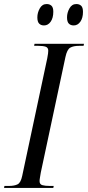

<svg xmlns="http://www.w3.org/2000/svg" viewBox="-48 -931 436 951"><path d="M-28 0 -26 -10H-4Q23 -10 39 -18Q55 -26 62 -60L186 -642Q189 -657 190 -666Q191 -675 191 -680Q191 -695 178.5 -699.5Q166 -704 142 -704H121L123 -714H368L366 -704H344Q316 -704 300 -695Q284 -686 276 -648L154 -76Q152 -63 150 -52Q148 -41 148 -34Q148 -18 161.5 -14Q175 -10 198 -10H218L216 0ZM317 -805Q302 -805 293 -814Q284 -823 284 -845Q284 -868 296 -889.5Q308 -911 330 -911Q345 -911 354 -902.5Q363 -894 363 -872Q363 -842 350 -823.5Q337 -805 317 -805ZM170 -805Q155 -805 146 -814Q137 -823 137 -845Q137 -868 149 -889.5Q161 -911 183 -911Q198 -911 207 -902.5Q216 -894 216 -873Q216 -842 203 -823.5Q190 -805 170 -805Z"/></svg>

Font: Noto Serif Display ExtraCondensed
Style: Italic
Weight: 400
Width: 2
Italic angle: -12°
Designer: Monotype Design Team
Foundry: Monotype Imaging Inc.
Version: Version 2.009